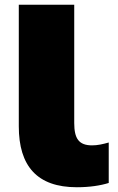

<svg xmlns="http://www.w3.org/2000/svg" viewBox="-20 -770 496 807"><path d="M59 -239C59 -72 136 17 303 17C356 17 402 10 437 -1V-171C412 -164 390 -159 367 -159C311 -159 292 -188 292 -253V-750H59Z"/></svg>

Font: Bounded ExtBd
Style: Regular
Weight: 800
Designer: Vlad Churkin
Version: Version 3.0